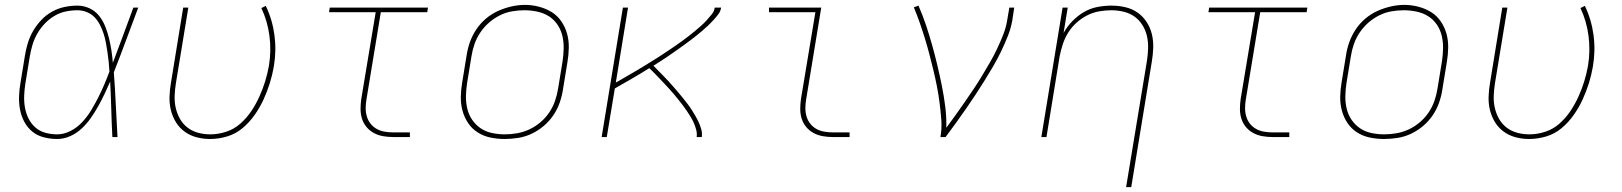

<svg xmlns="http://www.w3.org/2000/svg" viewBox="-20 -561 6640 786"><path d="M214 8Q186 8 159 1Q132 -6 112 -22.5Q92 -39 79.5 -62.5Q67 -86 62 -112.5Q57 -139 58 -167Q59 -195 64 -223L82 -333Q86 -359 94 -385Q102 -411 116 -435Q130 -459 149.5 -479.5Q169 -500 193.5 -513.5Q218 -527 244.5 -532.5Q271 -538 297 -538Q323 -538 346.5 -527Q370 -516 385.5 -496.5Q401 -477 410.5 -453.5Q420 -430 426 -405.5Q432 -381 436 -355.5Q440 -330 442 -304Q464 -361 484.5 -417.5Q505 -474 526 -530H546Q521 -464 496.5 -397.5Q472 -331 446 -265Q451 -199 454 -132.5Q457 -66 461 0H440Q437 -57 435.5 -114Q434 -171 431 -227Q420 -202 408 -176.5Q396 -151 382 -126Q368 -101 351.5 -77.5Q335 -54 314 -34.5Q293 -15 267 -3.5Q241 8 214 8ZM214 -11Q242 -11 269 -25Q296 -39 316.5 -61Q337 -83 352.5 -108.5Q368 -134 381.5 -160.5Q395 -187 406.5 -214Q418 -241 428 -268Q427 -288 425 -307.5Q423 -327 420 -347Q417 -367 413.5 -386Q410 -405 404 -423.5Q398 -442 389 -459.5Q380 -477 367 -490.5Q354 -504 335.5 -511.5Q317 -519 297 -519Q273 -519 249 -514Q225 -509 203 -496Q181 -483 163 -464Q145 -445 132.5 -423Q120 -401 113 -377.5Q106 -354 102 -330L84 -220Q80 -195 79 -170Q78 -145 82 -121.5Q86 -98 96.5 -76.5Q107 -55 124.5 -39.5Q142 -24 165.5 -17.5Q189 -11 214 -11Z M840 8Q812 8 785 1Q758 -6 736 -22Q714 -38 700 -61Q686 -84 679.5 -110.5Q673 -137 674 -166Q675 -195 680 -223L730 -530H751L700 -220Q696 -195 695 -169Q694 -143 699.5 -119Q705 -95 717 -74Q729 -53 748 -38.5Q767 -24 791 -17.5Q815 -11 841 -11Q873 -11 905.5 -21.5Q938 -32 964 -55Q990 -78 1009 -106.5Q1028 -135 1042 -166Q1056 -197 1065.5 -228Q1075 -259 1081 -292Q1091 -354 1083 -414.5Q1075 -475 1050 -528L1068 -537Q1095 -481 1103.5 -417.5Q1112 -354 1101 -289Q1095 -254 1084.5 -220.5Q1074 -187 1059 -154Q1044 -121 1022.5 -90.5Q1001 -60 973 -36.5Q945 -13 910 -2.5Q875 8 840 8Z M1589 0Q1569 0 1548.5 -3.5Q1528 -7 1510.5 -16.5Q1493 -26 1480.5 -41Q1468 -56 1462 -75Q1456 -94 1456 -114.5Q1456 -135 1459 -156L1518 -511H1327L1330 -530H1732L1729 -511H1539L1480 -153Q1477 -135 1477 -117.5Q1477 -100 1482 -83.5Q1487 -67 1497.5 -54Q1508 -41 1522.5 -33Q1537 -25 1554.5 -22Q1572 -19 1589 -19H1658V0Z M2046 8Q2016 8 1987.5 2Q1959 -4 1935.5 -19Q1912 -34 1896.5 -57Q1881 -80 1873.5 -107.5Q1866 -135 1866.5 -164.5Q1867 -194 1872 -223L1890 -333Q1894 -361 1903.5 -388Q1913 -415 1929.5 -440Q1946 -465 1969 -484.5Q1992 -504 2018.5 -516Q2045 -528 2073.5 -534.5Q2102 -541 2129 -541Q2158 -541 2186.5 -533.5Q2215 -526 2238.5 -511.5Q2262 -497 2278 -473.5Q2294 -450 2301.5 -423Q2309 -396 2308.5 -366Q2308 -336 2303 -307L2285 -197Q2281 -169 2271.5 -141.5Q2262 -114 2245.5 -89.5Q2229 -65 2206 -45.5Q2183 -26 2156.5 -13.5Q2130 -1 2101.5 3.5Q2073 8 2046 8ZM2046 -11Q2071 -11 2097 -15.5Q2123 -20 2147.5 -31.5Q2172 -43 2193 -61Q2214 -79 2229 -101.5Q2244 -124 2252.5 -149Q2261 -174 2265 -200L2283 -310Q2287 -336 2287.5 -363Q2288 -390 2282 -415Q2276 -440 2261.5 -461Q2247 -482 2226 -495Q2205 -508 2179 -513.5Q2153 -519 2127 -519Q2101 -519 2075.5 -514.5Q2050 -510 2026 -498Q2002 -486 1981.5 -468Q1961 -450 1946 -427.5Q1931 -405 1922.5 -380.5Q1914 -356 1910 -330L1892 -220Q1888 -194 1887.5 -167.5Q1887 -141 1893 -116Q1899 -91 1913 -70.5Q1927 -50 1947.5 -36Q1968 -22 1994 -16.5Q2020 -11 2046 -11Z M2443 0 2530 -530H2551L2501 -223Q2515 -231 2529 -239Q2543 -247 2556.5 -255Q2570 -263 2584 -271Q2598 -279 2611.5 -287.5Q2625 -296 2639 -304.5Q2653 -313 2666.5 -321.5Q2680 -330 2693.5 -339Q2707 -348 2720.5 -357Q2734 -366 2747 -375Q2760 -384 2773 -393.5Q2786 -403 2799 -413Q2812 -423 2824.5 -433.5Q2837 -444 2849 -454.5Q2861 -465 2872 -477Q2883 -489 2893.5 -502Q2904 -515 2906 -530H2932Q2930 -515 2920.5 -502.5Q2911 -490 2900.5 -478.5Q2890 -467 2879 -456.5Q2868 -446 2856 -436Q2844 -426 2832 -416Q2820 -406 2807.5 -397Q2795 -388 2782.5 -378.5Q2770 -369 2757.5 -360.5Q2745 -352 2732.5 -343Q2720 -334 2707 -325.5Q2694 -317 2681 -308.5Q2668 -300 2655 -292Q2665 -282 2675.5 -271Q2686 -260 2696.5 -249.5Q2707 -239 2717 -228Q2727 -217 2737 -205.5Q2747 -194 2756.5 -183Q2766 -172 2775.5 -160Q2785 -148 2794 -136.5Q2803 -125 2811 -112.5Q2819 -100 2826.5 -87Q2834 -74 2840.5 -60Q2847 -46 2851 -31Q2855 -16 2853 0H2832Q2834 -15 2830 -30Q2826 -45 2820 -58.5Q2814 -72 2806.5 -84Q2799 -96 2791 -108Q2783 -120 2774 -131.5Q2765 -143 2756 -154.5Q2747 -166 2737.5 -177Q2728 -188 2718.5 -198.5Q2709 -209 2699 -219.5Q2689 -230 2679 -240.5Q2669 -251 2659 -261.5Q2649 -272 2638 -282Q2603 -260 2567.5 -239.5Q2532 -219 2497 -199L2464 0Z M3389 0Q3369 0 3348.5 -3.5Q3328 -7 3310.5 -16.5Q3293 -26 3280.5 -41Q3268 -56 3262 -75Q3256 -94 3256 -114.5Q3256 -135 3259 -156L3318 -511H3128V-530H3342L3280 -153Q3277 -135 3277 -117.5Q3277 -100 3282 -83.5Q3287 -67 3297.5 -54Q3308 -41 3322.5 -33Q3337 -25 3354.5 -22Q3372 -19 3389 -19H3458V0Z M3830 0Q3836 -35 3833.5 -70Q3831 -105 3826.5 -139.5Q3822 -174 3815.5 -207.5Q3809 -241 3801 -274Q3793 -307 3784.5 -339.5Q3776 -372 3766 -404.5Q3756 -437 3745 -468.5Q3734 -500 3721 -531L3740 -538Q3757 -499 3770.5 -459Q3784 -419 3795.5 -378Q3807 -337 3817 -295Q3827 -253 3835.5 -211Q3844 -169 3849.5 -125.5Q3855 -82 3854 -38Q3873 -64 3892 -90Q3911 -116 3929 -142.5Q3947 -169 3965 -195.5Q3983 -222 3999.5 -249.5Q4016 -277 4032 -304.5Q4048 -332 4061.5 -360.5Q4075 -389 4086.5 -418Q4098 -447 4103 -477L4112 -530H4132L4124 -477Q4118 -444 4105.5 -412.5Q4093 -381 4078 -350Q4063 -319 4045.5 -289Q4028 -259 4009.5 -229.5Q3991 -200 3972 -171Q3953 -142 3933 -113.5Q3913 -85 3892.5 -56.5Q3872 -28 3851 0Z M4590 205 4675 -310Q4679 -336 4680 -362Q4681 -388 4675.5 -412.5Q4670 -437 4657 -458Q4644 -479 4624.5 -493Q4605 -507 4580 -513Q4555 -519 4529 -519Q4505 -519 4479.5 -514.5Q4454 -510 4430.5 -498Q4407 -486 4387 -468Q4367 -450 4353 -427.5Q4339 -405 4331 -380.5Q4323 -356 4318 -331L4264 0H4243L4330 -530H4351L4334 -426Q4349 -453 4370.5 -475Q4392 -497 4418 -512Q4444 -527 4473 -532.5Q4502 -538 4530 -538Q4559 -538 4587 -531.5Q4615 -525 4637 -509.5Q4659 -494 4674 -471Q4689 -448 4695.5 -421Q4702 -394 4701 -365Q4700 -336 4695 -307L4611 205Z M5189 0Q5169 0 5148.5 -3.5Q5128 -7 5110.5 -16.5Q5093 -26 5080.5 -41Q5068 -56 5062 -75Q5056 -94 5056 -114.5Q5056 -135 5059 -156L5118 -511H4927L4930 -530H5332L5329 -511H5139L5080 -153Q5077 -135 5077 -117.5Q5077 -100 5082 -83.5Q5087 -67 5097.5 -54Q5108 -41 5122.5 -33Q5137 -25 5154.5 -22Q5172 -19 5189 -19H5258V0Z M5646 8Q5616 8 5587.5 2Q5559 -4 5535.5 -19Q5512 -34 5496.5 -57Q5481 -80 5473.5 -107.5Q5466 -135 5466.5 -164.5Q5467 -194 5472 -223L5490 -333Q5494 -361 5503.5 -388Q5513 -415 5529.5 -440Q5546 -465 5569 -484.5Q5592 -504 5618.5 -516Q5645 -528 5673.5 -534.5Q5702 -541 5729 -541Q5758 -541 5786.5 -533.5Q5815 -526 5838.5 -511.5Q5862 -497 5878 -473.5Q5894 -450 5901.5 -423Q5909 -396 5908.5 -366Q5908 -336 5903 -307L5885 -197Q5881 -169 5871.5 -141.5Q5862 -114 5845.5 -89.5Q5829 -65 5806 -45.5Q5783 -26 5756.5 -13.5Q5730 -1 5701.5 3.5Q5673 8 5646 8ZM5646 -11Q5671 -11 5697 -15.5Q5723 -20 5747.5 -31.5Q5772 -43 5793 -61Q5814 -79 5829 -101.5Q5844 -124 5852.5 -149Q5861 -174 5865 -200L5883 -310Q5887 -336 5887.5 -363Q5888 -390 5882 -415Q5876 -440 5861.5 -461Q5847 -482 5826 -495Q5805 -508 5779 -513.5Q5753 -519 5727 -519Q5701 -519 5675.5 -514.5Q5650 -510 5626 -498Q5602 -486 5581.5 -468Q5561 -450 5546 -427.5Q5531 -405 5522.5 -380.5Q5514 -356 5510 -330L5492 -220Q5488 -194 5487.5 -167.5Q5487 -141 5493 -116Q5499 -91 5513 -70.5Q5527 -50 5547.5 -36Q5568 -22 5594 -16.5Q5620 -11 5646 -11Z M6240 8Q6212 8 6185 1Q6158 -6 6136 -22Q6114 -38 6100 -61Q6086 -84 6079.5 -110.5Q6073 -137 6074 -166Q6075 -195 6080 -223L6130 -530H6151L6100 -220Q6096 -195 6095 -169Q6094 -143 6099.5 -119Q6105 -95 6117 -74Q6129 -53 6148 -38.5Q6167 -24 6191 -17.5Q6215 -11 6241 -11Q6273 -11 6305.5 -21.5Q6338 -32 6364 -55Q6390 -78 6409 -106.5Q6428 -135 6442 -166Q6456 -197 6465.5 -228Q6475 -259 6481 -292Q6491 -354 6483 -414.5Q6475 -475 6450 -528L6468 -537Q6495 -481 6503.5 -417.5Q6512 -354 6501 -289Q6495 -254 6484.5 -220.5Q6474 -187 6459 -154Q6444 -121 6422.5 -90.5Q6401 -60 6373 -36.5Q6345 -13 6310 -2.5Q6275 8 6240 8Z"/></svg>

Font: Iosevka Curly Thin Extended
Style: Italic
Weight: 100
Width: 7
Italic angle: -9°
Monospace: yes
Designer: Belleve Invis
Foundry: Belleve Invis
Version: Version 11.1.0; ttfautohint (v1.8.3)